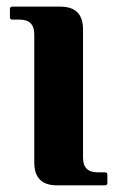

<svg xmlns="http://www.w3.org/2000/svg" viewBox="-20 -557 352 577"><path d="M151.4 0Q83 0 83 -68.4V-454.1Q83 -498 39.1 -498H17.1Q9.8 -498 9.8 -505.4V-529.8Q9.8 -537.1 17.1 -537.1H161.1Q229.5 -537.1 229.5 -468.8V-83Q229.5 -39.1 273.4 -39.1H295.4Q302.7 -39.1 302.7 -31.7V-7.3Q302.7 0 295.4 0Z"/></svg>

Font: Simply Serif
Style: Bold
Weight: 700
Designer: Wojciech Kalinowski "wmk69" (wmk69@o2.pl)
Foundry: Wojciech Kalinowski "wmk69" (wmk69@o2.pl)
Version: Version 1.0.0; 2022-02-18